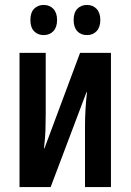

<svg xmlns="http://www.w3.org/2000/svg" viewBox="-20 -757 529 777"><path d="M59 0V-543H165V-298Q165 -263 164 -231Q163 -199 158 -157H160L304 -543H429V0H324V-247Q324 -281 326 -314.5Q328 -348 332 -384H330L185 0ZM103 -676Q103 -706 118 -721.5Q133 -737 157 -737Q181 -737 196 -721Q211 -705 211 -676Q211 -647 196 -631Q181 -615 157 -615Q133 -615 118 -630.5Q103 -646 103 -676ZM278 -676Q278 -706 293 -721.5Q308 -737 332 -737Q356 -737 371 -721Q386 -705 386 -676Q386 -647 371 -631Q356 -615 332 -615Q307 -615 292.5 -631Q278 -647 278 -676Z"/></svg>

Font: Noto Sans ExtraCondensed SemiBold
Style: Regular
Weight: 600
Width: 2
Designer: Monotype Design Team
Foundry: Monotype Imaging Inc.
Version: Version 2.013; ttfautohint (v1.8.4.7-5d5b)